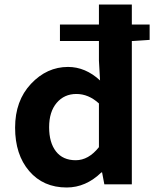

<svg xmlns="http://www.w3.org/2000/svg" viewBox="-20 -818 684 852"><path d="M276 14Q172 14 109.5 -59Q47 -132 47 -251.5Q47 -371 117.5 -446Q188 -521 282 -521Q359 -521 424 -461L419 -549V-636H246V-709H419V-798H565V-709H644V-641L565 -636V0H443L433 -53H430Q361 14 276 14ZM419 -165V-359Q373 -401 319 -401Q265 -401 231.5 -361.5Q198 -322 198 -253.5Q198 -185 228.5 -146Q259 -107 316 -107Q373 -107 419 -165Z"/></svg>

Font: Swei Fan Sans CJK TC
Style: Bold
Weight: 700
Version: Version 2.130